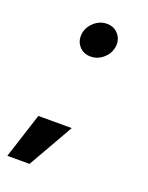

<svg xmlns="http://www.w3.org/2000/svg" viewBox="-150 -559 519 675"><g transform="rotate(20 109.5 -222.0)"><path d="M117.5 -372Q90.5 -372 74.2 -390.5Q58 -409 61 -436Q64.5 -462.5 85.5 -481.2Q106.5 -500 133 -500Q159.5 -500 175.8 -481.2Q192 -462.5 189 -436Q185.5 -409 164.5 -390.5Q143.5 -372 117.5 -372ZM-38 56 16.5 -113H141.5L45 56Z"/></g></svg>

Font: Urbanist
Style: Bold Italic
Weight: 700
Italic angle: -8°
Designer: Corey Hu
Foundry: Corey Hu
Version: Version 1.330; ttfautohint (v1.8.4.7-5d5b)